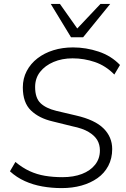

<svg xmlns="http://www.w3.org/2000/svg" viewBox="-20 -956 647 984"><path d="M296 8Q245 8 197 -0.5Q149 -9 107 -28Q65 -47 31 -78L59 -126Q95 -96 132 -79Q169 -62 210.5 -55Q252 -48 300 -48Q357 -48 400 -64.5Q443 -81 467.5 -112Q492 -143 492 -185Q492 -215 478.5 -238Q465 -261 434.5 -279.5Q404 -298 350 -309L249 -334Q180 -350 138.5 -390Q97 -430 97 -508Q97 -554 117 -592Q137 -630 172 -657Q207 -684 253.5 -698.5Q300 -713 354 -713Q421 -713 485.5 -691.5Q550 -670 595 -623L566 -574Q522 -619 466.5 -638Q411 -657 352 -657Q298 -657 254.5 -638.5Q211 -620 185.5 -587.5Q160 -555 160 -510Q160 -454 187.5 -427.5Q215 -401 268 -388L370 -364Q466 -342 510.5 -298Q555 -254 555 -192Q555 -144 535 -106Q515 -68 479.5 -43Q444 -18 397.5 -5Q351 8 296 8ZM344 -765 240 -936H287L376 -810L495 -936H545L406 -765Z"/></svg>

Font: Nunito Sans 12pt Light
Style: Italic
Weight: 300
Italic angle: -9°
Designer: Vernon Adams
Foundry: Vernon Adams
Version: Version 3.101;gftools[0.9.27]